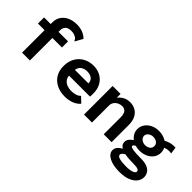

<svg xmlns="http://www.w3.org/2000/svg" viewBox="-10 -1360 2220 2220"><g transform="rotate(45 1100.0 -250.0)"><path d="M141 -368H33V-468H141V-493Q141 -555 171 -596.5Q201 -638 250 -659Q299 -680 358 -680Q466 -680 531 -615L484 -530L479 -521L471 -526Q468 -533 464.5 -540.5Q461 -548 448 -558Q428 -571 409 -576Q390 -581 365 -581Q318 -581 293.5 -558Q269 -535 269 -494V-468H425V-368H269V0H141Z M848 11Q774 11 715.5 -17Q657 -45 623 -99Q589 -153 589 -230Q589 -307 621.5 -363Q654 -419 709.5 -449Q765 -479 834 -479Q896 -479 946.5 -452.5Q997 -426 1027.5 -374Q1058 -322 1058 -248Q1058 -237 1057.5 -221.5Q1057 -206 1056 -196H713Q716 -158 736.5 -134.5Q757 -111 788 -99.5Q819 -88 854 -88Q888 -88 920.5 -96.5Q953 -105 977 -129L1043 -66Q1007 -25 956 -7Q905 11 848 11ZM714 -291H935Q934 -335 905.5 -357.5Q877 -380 829 -380Q783 -380 752 -358.5Q721 -337 714 -291Z M1154 0V-468H1284V-406Q1310 -439 1346 -459Q1382 -479 1433 -479Q1479 -479 1518 -458Q1557 -437 1581 -393Q1605 -349 1605 -278V0H1476V-276Q1476 -382 1398 -382Q1370 -382 1344 -369.5Q1318 -357 1301 -333.5Q1284 -310 1284 -278V0Z M1902 -158Q1865 -158 1832 -168Q1821 -161 1812.5 -155Q1804 -149 1804 -138Q1804 -122 1845.5 -114Q1887 -106 1983 -106Q2047 -106 2085.5 -88.5Q2124 -71 2141 -42Q2158 -13 2158 21Q2158 61 2132 97Q2106 133 2051 156.5Q1996 180 1911 180Q1802 180 1739.5 145.5Q1677 111 1677 57Q1677 27 1697.5 2.5Q1718 -22 1750 -38Q1730 -50 1718.5 -66.5Q1707 -83 1707 -106Q1707 -136 1725 -158.5Q1743 -181 1770 -199Q1741 -221 1724.5 -251.5Q1708 -282 1708 -318Q1708 -363 1733.5 -400Q1759 -437 1803 -458.5Q1847 -480 1902 -480Q1938 -480 1970 -470.5Q2002 -461 2027 -445Q2056 -462 2093 -471.5Q2130 -481 2172 -478L2184 -395Q2127 -405 2081 -384Q2096 -353 2096 -318Q2096 -272 2070.5 -236Q2045 -200 2001.5 -179Q1958 -158 1902 -158ZM1902 -249Q1939 -249 1963 -267.5Q1987 -286 1987 -318Q1987 -349 1962.5 -367Q1938 -385 1902 -385Q1870 -385 1844 -366Q1818 -347 1818 -318Q1818 -289 1843 -269Q1868 -249 1902 -249ZM1774 36Q1774 60 1815 70.5Q1856 81 1922 81Q1983 81 2018 68Q2053 55 2053 33Q2053 14 2030.5 5.5Q2008 -3 1948 -3Q1914 -3 1880.5 -5.5Q1847 -8 1818 -14Q1800 -4 1787 7.5Q1774 19 1774 36Z"/></g></svg>

Font: Inconsolata SemiExpanded ExtraBold
Style: Regular
Weight: 800
Width: 6
Monospace: yes
Designer: Raph Levien, Cyreal, Brenton Simpson
Foundry: Raph Levien, Cyreal, Google
Version: Version 3.001; ttfautohint (v1.8.2.53-6de2)